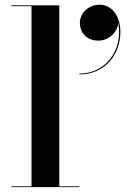

<svg xmlns="http://www.w3.org/2000/svg" viewBox="-20 -772 548 792"><path d="M309.5 -678.5C309.5 -638 336 -604.5 386.5 -604.5C430 -604.5 466 -640.5 467.5 -678C489 -569.5 419 -468.5 307.5 -468.5V-465C414 -465 476.5 -548 476.5 -640C476.5 -710.5 438 -752.5 391.5 -752.5C346 -752.5 309.5 -719 309.5 -678.5ZM27 -3.5V0H307.5V-3.5H224.5V-750H27V-746.5H110V-3.5Z"/></svg>

Font: Bodoni* 48pt Medium
Style: Regular
Weight: 500
Version: Version 2.3